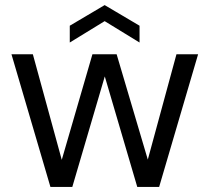

<svg xmlns="http://www.w3.org/2000/svg" viewBox="-20 -734 823 754"><path d="M178 0 25 -521H109L224 -101H221L343 -521H438L562 -102H559L673 -521H758L605 0H519L390 -439H393L264 0ZM254 -567V-633L391 -714L528 -633V-567L391 -651Z"/></svg>

Font: DM Sans 10pt
Style: Regular
Weight: 400
Version: Version 4.004;gftools[0.9.30]